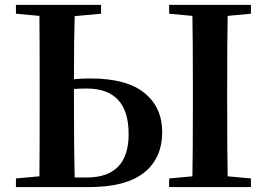

<svg xmlns="http://www.w3.org/2000/svg" viewBox="-20 -762 1088 782"><path d="M284.2 -39.1H333Q503.9 -39.1 503.9 -215.8Q503.9 -401.4 333 -401.4Q296.9 -401.4 281.2 -399.4V-345.7Q281.2 -139.6 284.2 -39.1ZM391.6 -706.1 284.2 -696.3Q281.2 -605.5 281.2 -439.5Q313.5 -442.4 348.6 -442.4Q496.1 -442.4 568.4 -383.3Q640.6 -324.2 640.6 -224.6Q640.6 -117.2 566.4 -58.6Q492.2 0 341.8 0H44.9V-35.2L140.6 -43.9Q141.6 -143.6 141.6 -345.7V-394.5Q141.6 -597.7 140.6 -697.3L44.9 -706.1V-742.2H391.6ZM1002 -706.1 907.2 -697.3Q905.3 -597.7 905.3 -394.5V-345.7Q905.3 -143.6 907.2 -43.9L1002 -35.2V0H668.9V-35.2L763.7 -43.9Q765.6 -142.6 765.6 -345.7V-394.5Q765.6 -596.7 763.7 -697.3L668.9 -706.1V-742.2H1002Z"/></svg>

Font: GenYoMin TW TTF Bold
Style: Regular
Weight: 700
Version: Version 1.300